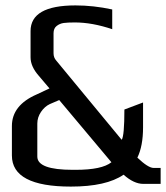

<svg xmlns="http://www.w3.org/2000/svg" viewBox="-20 -680 614 710"><path d="M199 -310 164 -295Q145 -286 131.5 -266Q118 -246 118 -223V-101Q118 -52 249 -52H260Q357 -52 392 -80ZM509 -301V-209Q509 -140 488 -97Q528 -59 548 -59H574V0H510Q475 0 437 -34Q373 10 242 10Q24 10 24 -105V-214Q24 -291 116 -331L163 -353L124 -399Q93 -434 93 -468V-565Q93 -660 259 -660Q326 -660 395 -645V-572Q321 -597 257 -597Q230 -597 215.5 -595Q201 -593 189.5 -584Q178 -575 178 -557V-483Q178 -467 188 -456L430 -163Q440 -177 440 -275Z"/></svg>

Font: Gamestation Display
Style: Regular
Weight: 400
Designer: Jonas Hecksher
Foundry: Jonas Hecksher, Playtypeª, e-types AS
Version: Version 1.003